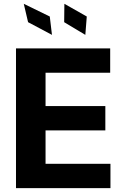

<svg xmlns="http://www.w3.org/2000/svg" viewBox="-20 -979 653 999"><path d="M63.2 0H554.7V-126.8H217V-300.4H528.1V-427.2H217V-600.5H553.3V-727.3H63.2ZM250.4 -797.6 239 -893.1 103.7 -959.2 126.1 -863.6ZM424 -797.6 431.5 -893.1 315 -959.2 313.9 -863.6Z"/></svg>

Font: Karasuma Gothic
Style: Bold
Weight: 700
Designer: Rasmus Andersson / Ryoko Nishizuka
Foundry: Genbu
Version: Version 1.00